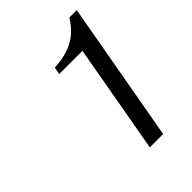

<svg xmlns="http://www.w3.org/2000/svg" viewBox="-139 -762 550 550"><g transform="rotate(-45 136.0 -487.0)"><path d="M200 -606H106L110 -628Q156 -630 187.5 -647Q219 -664 241 -700H271L195 -274H141Z"/></g></svg>

Font: Fahkwang ExtraLight
Style: Italic
Weight: 275
Italic angle: -10°
Designer: Suppakit Chalermlarp | Katatrad Co.,Ltd.
Foundry: Cadson Demak Co.,Ltd.
Version: Version 1.000; ttfautohint (v1.6)